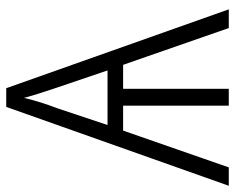

<svg xmlns="http://www.w3.org/2000/svg" viewBox="-89 -665 754 616"><g transform="rotate(-90 288.0 -357.0)"><path d="M313 -714H253L0 0H59L177 -339H257V0H311V-339H388L506 0H566ZM282 -657C291 -622 303 -588 314 -554L370 -389H195L249 -551C263 -587 275 -627 282 -657Z"/></g></svg>

Font: Noto Sans SemiCondensed Light
Style: Regular
Weight: 300
Width: 4
Designer: Monotype Design Team
Foundry: Monotype Imaging Inc.
Version: Version 2.013